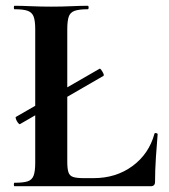

<svg xmlns="http://www.w3.org/2000/svg" viewBox="-20 -645 585 665"><path d="M49 -215Q47 -214 42.5 -219.5Q38 -225 35.5 -232Q33 -239 35 -240L325 -407Q327 -408 331 -402.5Q335 -397 338 -390.5Q341 -384 338 -382ZM213 -543V-85Q213 -61 217 -48.5Q221 -36 233.5 -32Q246 -28 270 -28H304Q382 -28 439 -70Q496 -112 515 -182Q516 -185 521 -184Q526 -183 526 -180Q523 -147 520 -100.5Q517 -54 517 -15Q517 0 502 0H30Q28 0 28 -6Q28 -12 30 -12Q61 -12 76 -17Q91 -22 96.5 -37Q102 -52 102 -81V-544Q102 -573 96.5 -587.5Q91 -602 76 -607.5Q61 -613 30 -613Q28 -613 28 -619Q28 -625 30 -625Q54 -625 87.5 -623.5Q121 -622 157 -622Q195 -622 227 -623.5Q259 -625 284 -625Q287 -625 287 -619Q287 -613 284 -613Q254 -613 238.5 -607.5Q223 -602 218 -587Q213 -572 213 -543Z"/></svg>

Font: Cormorant Garamond Light
Style: Bold
Weight: 700
Version: Version 4.001